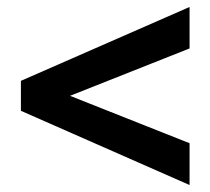

<svg xmlns="http://www.w3.org/2000/svg" viewBox="-20 -524 604 551"><path d="M524 7 40 -206V-292L524 -504V-385L181 -249L524 -113Z"/></svg>

Font: Atkinson Hyperlegible Next SemiBold
Style: Regular
Weight: 600
Designer: Elliott Scott, Megan Eiswerth, Linus Boman, Theodore Petrosky, Letters from Sweden
Foundry: Applied Design Works, Letters from Sweden
Version: Version 2.001